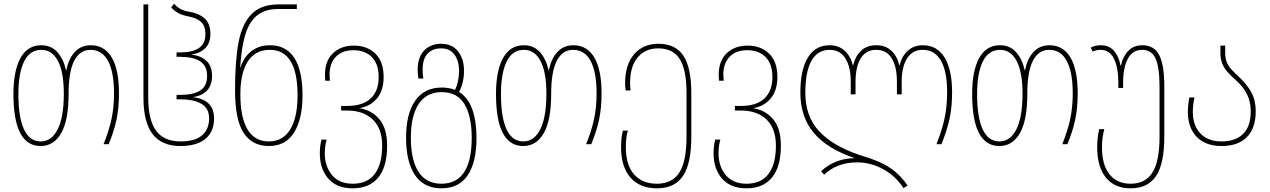

<svg xmlns="http://www.w3.org/2000/svg" viewBox="-20 -784 6903 1044"><path d="M53 -273Q53 -399 91.5 -468.5Q130 -538 204 -538Q258 -538 291.5 -501Q325 -464 339 -402H341Q352 -463 386 -500.5Q420 -538 474 -538Q548 -538 587.5 -471.5Q627 -405 627 -276Q627 -197 613.5 -133.5Q600 -70 571 0H543Q572 -71 586 -135.5Q600 -200 600 -276Q600 -392 567.5 -452.5Q535 -513 472 -513Q414 -513 383.5 -453.5Q353 -394 353 -274Q353 -131 313 -60.5Q273 10 201 10Q53 10 53 -273ZM327 -274Q327 -392 295 -452.5Q263 -513 205 -513Q142 -513 111 -449.5Q80 -386 80 -272Q80 -146 110.5 -80.5Q141 -15 201 -15Q261 -15 294 -81.5Q327 -148 327 -274Z M760 -253V-760H786V-253Q786 -131 829 -73Q872 -15 962 -15Q1040 -15 1078.5 -48Q1117 -81 1117 -141Q1117 -195 1075 -219.5Q1033 -244 959 -244H940V-268H959Q1032 -268 1069 -292Q1106 -316 1106 -371Q1106 -426 1068.5 -450.5Q1031 -475 959 -475H940V-499H958Q1027 -499 1062 -523Q1097 -547 1097 -599Q1097 -643 1073 -665Q1049 -687 1003 -695Q973 -701 951 -712Q929 -723 911 -744L927 -764Q955 -729 1005 -721Q1061 -712 1092.5 -684Q1124 -656 1124 -599Q1124 -550 1096 -522Q1068 -494 1019 -487Q1071 -482 1102 -453.5Q1133 -425 1133 -372Q1133 -320 1105 -291Q1077 -262 1027 -256Q1144 -243 1144 -140Q1144 -68 1097 -29Q1050 10 961 10Q860 10 810 -54.5Q760 -119 760 -253Z M1258 -295Q1258 -456 1277.5 -556Q1297 -656 1348.5 -708Q1400 -760 1493 -760H1594V-735H1493Q1422 -735 1379 -701Q1336 -667 1314.5 -598Q1293 -529 1286 -418H1288Q1306 -475 1348 -506.5Q1390 -538 1447 -538Q1536 -538 1580.5 -469Q1625 -400 1625 -265Q1625 -138 1579.5 -64Q1534 10 1442 10Q1352 10 1305 -61Q1258 -132 1258 -295ZM1598 -266Q1598 -513 1447 -513Q1368 -513 1327.5 -450Q1287 -387 1287 -271Q1287 -145 1326 -80Q1365 -15 1442 -15Q1518 -15 1558 -80Q1598 -145 1598 -266Z M1719 50Q1719 11 1728 -25H1756Q1746 10 1746 50Q1746 120 1785 167.5Q1824 215 1898 215Q1978 215 2018 161.5Q2058 108 2058 8Q2058 -85 2007 -134Q1956 -183 1867 -183H1835V-208H1868Q1953 -208 1996 -249Q2039 -290 2039 -365Q2039 -436 2002 -473.5Q1965 -511 1902 -511Q1841 -511 1806.5 -475.5Q1772 -440 1772 -378Q1772 -365 1774 -345H1749Q1747 -363 1747 -377Q1747 -453 1790.5 -494.5Q1834 -536 1904 -536Q1976 -536 2021 -492.5Q2066 -449 2066 -365Q2066 -292 2029.5 -248.5Q1993 -205 1934 -196Q2002 -185 2043.5 -135Q2085 -85 2085 8Q2085 122 2037 181Q1989 240 1898 240Q1811 240 1765 187Q1719 134 1719 50Z M2188 -35Q2188 -166 2238 -237Q2288 -308 2382 -308Q2423 -308 2454 -295Q2476 -339 2476 -399Q2476 -453 2451 -487Q2426 -521 2379 -521Q2332 -521 2305 -492.5Q2278 -464 2278 -405Q2278 -374 2282 -357H2255Q2251 -383 2251 -405Q2251 -472 2286 -509Q2321 -546 2379 -546Q2438 -546 2470.5 -505Q2503 -464 2503 -400Q2503 -333 2476 -284Q2525 -254 2548 -189.5Q2571 -125 2571 -34Q2571 97 2523.5 168.5Q2476 240 2380 240Q2285 240 2236.5 168Q2188 96 2188 -35ZM2545 -35Q2545 -151 2506 -217Q2467 -283 2382 -283Q2299 -283 2256.5 -218.5Q2214 -154 2214 -35Q2214 85 2255.5 150Q2297 215 2380 215Q2545 215 2545 -35Z M2677 -273Q2677 -399 2715.5 -468.5Q2754 -538 2828 -538Q2882 -538 2915.5 -501Q2949 -464 2963 -402H2965Q2976 -463 3010 -500.5Q3044 -538 3098 -538Q3172 -538 3211.5 -471.5Q3251 -405 3251 -276Q3251 -197 3237.5 -133.5Q3224 -70 3195 0H3167Q3196 -71 3210 -135.5Q3224 -200 3224 -276Q3224 -392 3191.5 -452.5Q3159 -513 3096 -513Q3038 -513 3007.5 -453.5Q2977 -394 2977 -274Q2977 -131 2937 -60.5Q2897 10 2825 10Q2677 10 2677 -273ZM2951 -274Q2951 -392 2919 -452.5Q2887 -513 2829 -513Q2766 -513 2735 -449.5Q2704 -386 2704 -272Q2704 -146 2734.5 -80.5Q2765 -15 2825 -15Q2885 -15 2918 -81.5Q2951 -148 2951 -274Z M3357 15Q3357 -38 3367 -74H3394Q3383 -38 3383 15Q3383 114 3428 164.5Q3473 215 3552 215Q3635 215 3674 154Q3713 93 3713 -41V-277Q3713 -405 3676 -463Q3639 -521 3559 -521Q3489 -521 3447.5 -472Q3406 -423 3406 -332Q3406 -309 3409 -292H3382Q3379 -312 3379 -332Q3379 -432 3428 -489Q3477 -546 3560 -546Q3653 -546 3696 -481Q3739 -416 3739 -277V-41Q3739 105 3694 172.5Q3649 240 3552 240Q3460 240 3408.5 182Q3357 124 3357 15Z M3860 50Q3860 11 3869 -25H3897Q3887 10 3887 50Q3887 120 3926 167.5Q3965 215 4039 215Q4119 215 4159 161.5Q4199 108 4199 8Q4199 -85 4148 -134Q4097 -183 4008 -183H3976V-208H4009Q4094 -208 4137 -249Q4180 -290 4180 -365Q4180 -436 4143 -473.5Q4106 -511 4043 -511Q3982 -511 3947.5 -475.5Q3913 -440 3913 -378Q3913 -365 3915 -345H3890Q3888 -363 3888 -377Q3888 -453 3931.5 -494.5Q3975 -536 4045 -536Q4117 -536 4162 -492.5Q4207 -449 4207 -365Q4207 -292 4170.5 -248.5Q4134 -205 4075 -196Q4143 -185 4184.5 -135Q4226 -85 4226 8Q4226 122 4178 181Q4130 240 4039 240Q3952 240 3906 187Q3860 134 3860 50Z M4641 99Q4531 99 4461 166L4445 147Q4482 112 4529 94Q4576 76 4628 76Q4479 26 4405.5 -61Q4332 -148 4332 -280Q4332 -405 4373 -471.5Q4414 -538 4491 -538Q4541 -538 4574 -507Q4607 -476 4617 -429H4619Q4630 -477 4661.5 -507.5Q4693 -538 4745 -538Q4796 -538 4827.5 -507.5Q4859 -477 4870 -429H4872Q4882 -476 4915 -507Q4948 -538 4998 -538Q5075 -538 5116 -471.5Q5157 -405 5157 -282Q5157 -201 5143 -137Q5129 -73 5099 0H5072Q5102 -75 5116 -140Q5130 -205 5130 -283Q5130 -395 5096.5 -454Q5063 -513 4997 -513Q4942 -513 4912.5 -467Q4883 -421 4883 -339V-271H4857V-339Q4857 -422 4828.5 -467.5Q4800 -513 4744 -513Q4689 -513 4660.5 -467.5Q4632 -422 4632 -339V-271H4606V-339Q4606 -421 4576.5 -467Q4547 -513 4492 -513Q4426 -513 4392.5 -454Q4359 -395 4359 -280Q4359 -152 4432.5 -72Q4506 8 4649 57Q4718 78 4762.5 97.5Q4807 117 4845 147.5Q4883 178 4915 225L4893 239Q4849 172 4781.5 135.5Q4714 99 4641 99Z M5266 -273Q5266 -399 5304.5 -468.5Q5343 -538 5417 -538Q5471 -538 5504.5 -501Q5538 -464 5552 -402H5554Q5565 -463 5599 -500.5Q5633 -538 5687 -538Q5761 -538 5800.5 -471.5Q5840 -405 5840 -276Q5840 -197 5826.5 -133.5Q5813 -70 5784 0H5756Q5785 -71 5799 -135.5Q5813 -200 5813 -276Q5813 -392 5780.5 -452.5Q5748 -513 5685 -513Q5627 -513 5596.5 -453.5Q5566 -394 5566 -274Q5566 -131 5526 -60.5Q5486 10 5414 10Q5266 10 5266 -273ZM5540 -274Q5540 -392 5508 -452.5Q5476 -513 5418 -513Q5355 -513 5324 -449.5Q5293 -386 5293 -272Q5293 -146 5323.5 -80.5Q5354 -15 5414 -15Q5474 -15 5507 -81.5Q5540 -148 5540 -274Z M5946 16Q5946 -36 5957 -82H5985Q5972 -37 5972 16Q5972 114 6013.5 164.5Q6055 215 6127 215Q6208 215 6246.5 154Q6285 93 6285 -41V-311Q6285 -418 6263.5 -465.5Q6242 -513 6191 -513Q6139 -513 6113 -465.5Q6087 -418 6087 -334V-306H6061V-334Q6061 -417 6037 -465Q6013 -513 5964 -513Q5944 -513 5921 -504L5911 -525Q5934 -538 5964 -538Q6011 -538 6037.5 -507.5Q6064 -477 6073 -427H6075Q6085 -476 6114.5 -507Q6144 -538 6192 -538Q6255 -538 6283 -485Q6311 -432 6311 -311V-41Q6311 105 6266.5 172.5Q6222 240 6127 240Q6041 240 5993.5 182Q5946 124 5946 16Z M6439 -175Q6439 -210 6447 -254H6475Q6466 -215 6466 -175Q6466 -102 6507 -58.5Q6548 -15 6623 -15Q6697 -15 6739 -55.5Q6781 -96 6781 -180Q6781 -276 6703 -345Q6671 -374 6654 -393Q6637 -412 6626.5 -437.5Q6616 -463 6616 -497V-536H6642V-497Q6642 -466 6651 -445Q6660 -424 6673.5 -409Q6687 -394 6720 -363Q6762 -323 6785 -280.5Q6808 -238 6808 -180Q6808 -87 6760 -38.5Q6712 10 6623 10Q6535 10 6487 -40Q6439 -90 6439 -175Z"/></svg>

Font: Noto Sans Georgian Thin Narrow
Style: Regular
Weight: 250
Width: 4
Designer: Monotype Design team
Foundry: Monotype Imaging Inc.
Version: Version 1.000